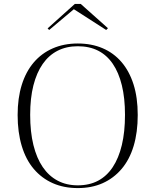

<svg xmlns="http://www.w3.org/2000/svg" viewBox="-20 -945 792 980"><path d="M377 -723Q447 -723 503.5 -699Q560 -675 600 -628.5Q640 -582 661.5 -514.5Q683 -447 683 -358Q683 -269 662 -199.5Q641 -130 600.5 -82.5Q560 -35 504 -10Q448 15 377 15Q306 15 249.5 -10Q193 -35 152.5 -82.5Q112 -130 91 -200Q70 -270 70 -358Q70 -444 91 -511.5Q112 -579 152 -626Q192 -673 249 -698Q306 -723 377 -723ZM377 -709Q319 -709 274 -686Q229 -663 198 -618.5Q167 -574 150.5 -509Q134 -444 134 -359Q134 -272 150.5 -205Q167 -138 198 -92.5Q229 -47 274 -23Q319 1 377 1Q436 1 480.5 -22.5Q525 -46 555.5 -92Q586 -138 602 -205Q618 -272 618 -359Q618 -444 602 -509.5Q586 -575 555.5 -619.5Q525 -664 480.5 -686.5Q436 -709 377 -709ZM231 -792 223 -800 362 -925H392L531 -801L522 -792L357 -898Z"/></svg>

Font: Kalnia Thin Light
Style: Regular
Weight: 300
Version: Version 1.105